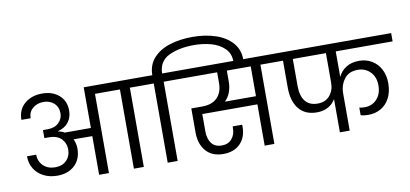

<svg xmlns="http://www.w3.org/2000/svg" viewBox="-86 -1293 3411 1599"><g transform="rotate(-10 1619.5 -493.5)"><path d="M1148 -670H1017V0H933V-670H722V0H639V-327L481 -328Q499 -289 499 -246Q499 -158 443.5 -105.5Q388 -53 296 -53Q232 -53 181.5 -78.5Q131 -104 102.5 -150Q74 -196 74 -256H152Q152 -199 190.5 -162Q229 -125 290 -125Q350 -125 386 -160.5Q422 -196 422 -253Q422 -296 399 -328H396L395 -334Q358 -380 282 -380H243V-448H282Q343 -448 377 -481.5Q411 -515 411 -560Q411 -614 376 -646Q341 -678 288 -678Q233 -678 196 -646.5Q159 -615 159 -563H81Q81 -648 139 -698.5Q197 -749 288 -749Q376 -749 431 -700.5Q486 -652 486 -571Q486 -513 454.5 -472.5Q423 -432 364 -417V-415Q392 -411 418 -396H639V-740H1148Z M1604 -996Q1708 -996 1795.5 -967.5Q1883 -939 1935.5 -880.5Q1988 -822 1988 -737V-720H1904V-736Q1904 -804 1859.5 -847Q1815 -890 1747 -908.5Q1679 -927 1604 -927Q1479 -927 1391.5 -885.5Q1304 -844 1302 -740H1434V-670H1303V0H1219V-670H1087V-740H1219Q1220 -828 1273 -885.5Q1326 -943 1412 -969.5Q1498 -996 1604 -996Z M2254 -670H2121V0H2039V-349H1573V-203Q1573 -139 1602 -101Q1631 -63 1689 -63Q1742 -63 1773 -98.5Q1804 -134 1804 -192V-204H1884Q1885 -197 1885 -188Q1885 -98 1832.5 -44.5Q1780 9 1690 9Q1594 9 1542.5 -50.5Q1491 -110 1491 -207V-411H1583Q1667 -411 1711 -456Q1755 -501 1755 -579V-670H1381V-740H2254ZM2039 -670H1837V-579Q1837 -527 1821 -486Q1805 -445 1776 -418H2039Z M2758 -670V-454Q2780 -502 2825 -530.5Q2870 -559 2935 -559Q2995 -559 3042.5 -530.5Q3090 -502 3116.5 -451Q3143 -400 3143 -334Q3143 -262 3116 -209.5Q3089 -157 3041.5 -129.5Q2994 -102 2934 -102Q2897 -102 2870 -110V-175Q2892 -170 2915 -170Q2978 -170 3018.5 -213.5Q3059 -257 3059 -330Q3059 -401 3017 -444Q2975 -487 2911 -487Q2835 -487 2796.5 -435.5Q2758 -384 2758 -313V0H2675V-281Q2651 -241 2611 -219Q2571 -197 2517 -197Q2417 -197 2364.5 -262.5Q2312 -328 2312 -441V-670H2200V-740H3239V-670ZM2675 -670H2395V-441Q2395 -359 2430 -313.5Q2465 -268 2536 -268Q2601 -268 2638 -311.5Q2675 -355 2675 -419Z"/></g></svg>

Font: Fz Poppins
Style: Regular
Weight: 400
Designer: Ninad Kale (Devanagari), Jonny Pinhorn (Latin)
Foundry: Indian Type Foundry
Version: Vit hóa bi Vntype.Com & FontZin.Com